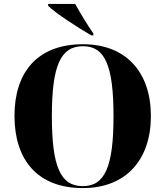

<svg xmlns="http://www.w3.org/2000/svg" viewBox="-20 -951 845 981"><path d="M447 -770H457V-780C428 -821 389 -886 364 -931H226V-921C261 -886 380 -808 447 -770ZM403 10C626 10 751 -137 751 -358C751 -580 626 -725 404 -725C169 -725 54 -580 54 -359C54 -137 169 10 403 10ZM403 0C289 0 245 -99 245 -358C245 -616 290 -715 404 -715C516 -715 560 -616 560 -358C560 -99 516 0 403 0Z"/></svg>

Font: Noto Serif Display ExtraBold
Style: Regular
Weight: 800
Designer: Monotype Design Team
Foundry: Monotype Imaging Inc.
Version: Version 2.009